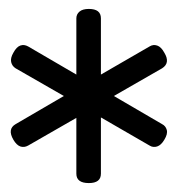

<svg xmlns="http://www.w3.org/2000/svg" viewBox="-20 -1121 398 430"><path d="M179 -711Q151 -711 151 -732V-857L43 -795Q34 -790 25.5 -793Q17 -796 10 -808Q-4 -832 15 -843L123 -906L15 -968Q7 -973 5 -982Q3 -991 10 -1003Q17 -1016 25.5 -1019Q34 -1022 43 -1017L151 -954V-1080Q151 -1089 158 -1095Q165 -1101 179 -1101Q206 -1101 206 -1080V-954L315 -1017Q323 -1022 332 -1019Q341 -1016 348 -1003Q362 -980 343 -968L235 -906L343 -843Q351 -839 353.5 -830Q356 -821 348 -808Q341 -796 332 -793Q323 -790 315 -795L206 -858V-732Q206 -711 179 -711Z"/></svg>

Font: Playwrite PT
Style: Regular
Weight: 400
Designer: Veronika Burian, José Scaglione
Foundry: TypeTogether
Version: Version 1.002